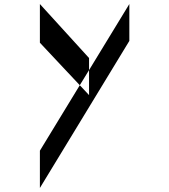

<svg xmlns="http://www.w3.org/2000/svg" viewBox="-20 -798 840 953"><path d="M622 -595 178 135V-50L376 -375L422 -326V-450L622 -778ZM376 -375 422 -450V-510L178 -778V-586Z"/></svg>

Font: Digital Numbers
Style: Regular
Weight: 400
Version: Version 001.102